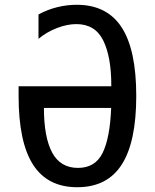

<svg xmlns="http://www.w3.org/2000/svg" viewBox="-20 -762 642 796"><path d="M300.3 14.2Q177.2 14.2 117.2 -79.1Q57.1 -172.4 57.1 -363.8V-404.3H441.4V-408.2Q441.4 -526.4 408 -594.2Q374.5 -662.1 296.4 -662.1Q259.3 -662.1 216.8 -646Q174.3 -629.9 139.6 -601.1V-702.1Q177.7 -722.7 217.8 -732.4Q257.8 -742.2 298.3 -742.2Q423.3 -742.2 484.1 -648.9Q544.9 -555.7 544.9 -364.3Q544.9 -173.3 484.6 -79.6Q424.3 14.2 300.3 14.2ZM303.2 -65.9Q375 -65.9 405.5 -128.2Q436 -190.4 440.9 -314.5H162.1Q162.1 -192.9 196.3 -129.4Q230.5 -65.9 303.2 -65.9Z"/></svg>

Font: Vazir Code Hack
Style: Code-Hack
Weight: 400
Foundry: DejaVu fonts team - Redesigned by Saber Rastikerdar
Version: Version 1.1.2